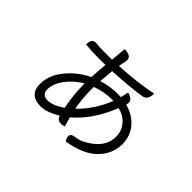

<svg xmlns="http://www.w3.org/2000/svg" viewBox="-130 -939 1261 1261"><g transform="rotate(45 500.0 -308.5)"><path d="M633 -474Q697 -459 681 -411L680 -409Q760 -388 803 -334Q847 -280 847 -208Q847 -117 779 -48Q712 20 571 43Q536 -13 591 -21Q646 -24 714 -78Q783 -133 783 -214Q783 -265 751 -304Q720 -343 662 -358Q593 -185 478 -88L497 -22Q437 -4 423 -49Q346 -3 292 -3Q184 -3 184 -105Q184 -187 244 -260Q304 -334 391 -375Q394 -442 400 -497L332 -496Q281 -496 215 -502Q213 -563 265 -555Q277 -552 332 -552H406L416 -660Q487 -659 478 -610L467 -555Q630 -563 759 -590Q760 -530 716 -523Q634 -509 460 -499L451 -398Q525 -420 590 -420Q611 -420 621 -419Q622 -424 626 -439L633 -474ZM448 -312Q448 -233 463 -153Q555 -242 604 -367H589Q520 -367 448 -341ZM243 -113Q243 -89 257 -76Q272 -63 295 -63Q343 -63 410 -108Q389 -208 389 -314Q328 -279 285 -223Q243 -167 243 -113Z"/></g></svg>

Font: Swei Half Moon CJK TC
Style: DemiLight
Weight: 350
Version: Version 2.125